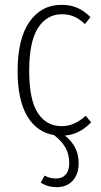

<svg xmlns="http://www.w3.org/2000/svg" viewBox="-20 -552 418 796"><path d="M249 10Q277 32 291.5 60Q306 88 306 125Q306 170 281.5 197Q257 224 215 224Q178 224 149 205L165 176Q186 188 212 188Q238 188 252.5 171.5Q267 155 267 125Q267 87 251 59.5Q235 32 204 8Q132 -4 92.5 -71Q53 -138 53 -258Q53 -391 102 -461.5Q151 -532 236 -532Q271 -532 299.5 -520Q328 -508 355 -481L332 -452Q310 -473 287.5 -483Q265 -493 237 -493Q174 -493 137.5 -436Q101 -379 101 -258Q101 -139 136.5 -84Q172 -29 236 -29Q289 -29 335 -72L358 -45Q309 6 249 10Z"/></svg>

Font: Fira Sans Extra Condensed ExtraLight
Style: Regular
Weight: 275
Width: 1
Designer: Carrois Corporate & Edenspiekermann AG
Foundry: Carrois Corporate GbR & Edenspiekermann AG
Version: Version 4.203